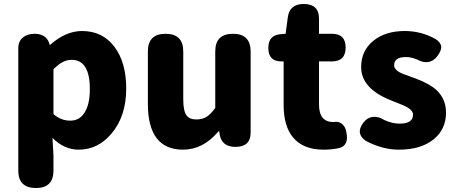

<svg xmlns="http://www.w3.org/2000/svg" viewBox="-20 -739 2295 966"><path d="M161 207Q72 207 72 119V-181V-497Q72 -532 96 -551Q118 -569 155 -569Q183 -569 203 -556Q223 -542 229 -516V-514H233Q311 -583 393 -583Q495 -583 555 -504.5Q615 -426 615 -294Q615 -154 541 -67Q473 14 376 14Q303 14 244 -45L249 44V119Q249 207 161 207ZM334 -132Q378 -132 403 -169Q432 -210 432 -291Q432 -438 340 -438Q294 -438 249 -390V-277V-165Q286 -132 334 -132Z M901 14Q724 14 724 -217V-480Q724 -569 813 -569Q902 -569 902 -480V-239Q902 -182 918 -159Q933 -138 968 -138Q998 -138 1019 -151Q1040 -164 1063 -196V-480Q1063 -569 1152 -569Q1241 -569 1241 -480V-284V-72Q1241 0 1165 0Q1095 0 1085 -64L1083 -78H1079Q1002 14 901 14Z M1608 14Q1505 14 1454 -48Q1407 -105 1407 -211V-320V-430H1396Q1330 -430 1330 -498Q1330 -562 1392 -567L1417 -569L1428 -652Q1437 -719 1508 -719Q1585 -719 1585 -645V-569H1650Q1719 -569 1719 -500Q1719 -430 1650 -430H1585V-213Q1585 -125 1657 -125Q1658 -125 1659 -125Q1683 -130 1700 -116Q1717 -103 1722 -77Q1738 -7 1686 6Q1651 14 1608 14Z M1987 14Q1904 14 1821 -30Q1768 -66 1806 -119Q1826 -147 1856 -151Q1884 -154 1914 -135Q1953 -117 1991 -117Q2058 -117 2058 -162Q2058 -182 2031 -198Q2015 -208 1967 -226Q1953 -232 1945 -235Q1797 -294 1797 -402Q1797 -483 1857.5 -533Q1918 -583 2017 -583Q2098 -583 2171 -543Q2198 -525 2200 -504Q2201 -484 2180 -456Q2161 -431 2134.5 -427Q2108 -423 2080 -439Q2049 -452 2023 -452Q1963 -452 1963 -411Q1963 -391 1989 -376Q2005 -367 2052 -351Q2067 -346 2074 -343Q2142 -317 2176 -286Q2224 -241 2224 -172Q2224 -90 2164 -40Q2100 14 1987 14Z"/></svg>

Font: GenSenRounded TW H
Style: Regular
Weight: 900
Version: Version 1.501;PS 1;hotconv 16.6.51;makeotf.lib2.5.65220